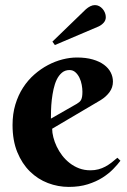

<svg xmlns="http://www.w3.org/2000/svg" viewBox="-20 -735 503 762"><path d="M187 -224.1Q187 -208.5 191.7 -190.2Q196.3 -171.9 205.1 -153.3Q213.9 -134.8 226.8 -117.9Q239.7 -101.1 256.6 -87.9Q273.4 -74.7 293.9 -66.9Q314.5 -59.1 338.9 -59.1Q356 -59.1 370.6 -63Q385.3 -66.9 397.9 -73.7Q410.6 -80.6 422.4 -89.6Q434.1 -98.6 445.8 -108.9L458 -97.2Q446.8 -82 429.2 -64Q411.6 -45.9 386.7 -30Q361.8 -14.2 328.6 -3.7Q295.4 6.8 252.9 6.8Q210.4 6.8 170.2 -8.5Q129.9 -23.9 98.6 -54.7Q67.4 -85.4 48.6 -131.3Q29.8 -177.2 29.8 -238.8Q29.8 -283.2 41 -320.3Q52.2 -357.4 71.5 -387.2Q90.8 -417 116.5 -439.5Q142.1 -461.9 170.4 -476.8Q198.7 -491.7 228.3 -499.3Q257.8 -506.8 285.2 -506.8Q321.3 -506.8 348.1 -499Q375 -491.2 392.8 -478Q410.6 -464.8 419.4 -447.5Q428.2 -430.2 428.2 -411.1Q428.2 -388.2 415 -369.9Q401.9 -351.6 379.9 -337.9ZM285.2 -323.2Q291.5 -327.1 295.7 -330.8Q299.8 -334.5 302.2 -339.6Q304.7 -344.7 305.9 -352.3Q307.1 -359.9 307.1 -371.1Q307.1 -383.3 304.4 -398.2Q301.8 -413.1 295.4 -426.3Q289.1 -439.5 279.3 -448.2Q269.5 -457 255.9 -457Q238.3 -457 225.8 -446.5Q213.4 -436 205.3 -419.4Q197.3 -402.8 192.6 -381.6Q188 -360.4 185.5 -338.9Q183.1 -317.4 182.6 -297.6Q182.1 -277.8 182.1 -264.2ZM188 -569.8 320.8 -698.2Q329.1 -705.6 338.4 -710.2Q347.7 -714.8 356.9 -714.8Q365.7 -714.8 373.5 -710.7Q381.3 -706.5 387.2 -699.7Q393.1 -692.9 396.5 -684.3Q399.9 -675.8 399.9 -667Q399.9 -654.3 391.4 -644.8Q382.8 -635.3 371.1 -629.9L197.8 -556.2Z"/></svg>

Font: Berkshire Swash
Style: Regular
Weight: 400
Designer: Astigmatic (AOETI)
Foundry: Astigmatic (AOETI)
Version: Version 1.001